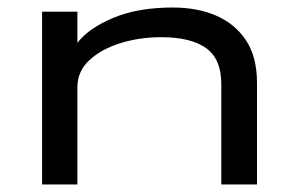

<svg xmlns="http://www.w3.org/2000/svg" viewBox="-20 -491 790 511"><path d="M92 0V-460H186V-377Q216 -416 281.5 -443.5Q347 -471 440 -471Q505 -471 555 -449.5Q605 -428 634.5 -384Q664 -340 664 -270V0H569V-267Q569 -334 528.5 -363Q488 -392 409 -392Q351 -392 300 -376Q249 -360 217.5 -330.5Q186 -301 186 -259V0Z"/></svg>

Font: Inconsolata ExtraExpanded Medium
Style: Regular
Weight: 500
Width: 8
Monospace: yes
Designer: Raph Levien, Cyreal, Brenton Simpson
Foundry: Raph Levien, Cyreal, Google
Version: Version 3.001; ttfautohint (v1.8.2.53-6de2)